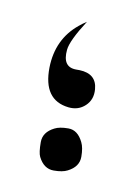

<svg xmlns="http://www.w3.org/2000/svg" viewBox="-44 -184 230 324"><g transform="rotate(10 70.5 -22.5)"><path d="M39.1 62.5Q39.1 45.4 57.6 36.1Q65.9 31.7 81.1 31.7Q97.2 31.7 106.4 50.8Q110.8 59.6 110.8 75.2Q110.8 92.3 92.3 101.6Q84 106 68.8 106Q51.8 106 42.5 87.4Q39.1 80.6 39.1 62.5ZM31.7 -64Q32.7 -112.8 67.9 -141.6Q73.7 -146.5 80.6 -150.9Q57.1 -114.3 55.7 -98.6Q52.7 -68.4 76.7 -68.4Q80.1 -68.4 82.5 -68.4Q111.8 -67.4 113.8 -41Q115.2 -23.4 103.5 -12.5Q91.8 -1.5 74.7 -3.4Q30.8 -8.3 31.7 -64Z"/></g></svg>

Font: AMoshref-Thulth
Style: Regular
Weight: 400
Designer: Ali Moshref
Foundry: Ali Moshref
Version: Version 0.1